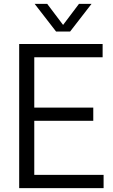

<svg xmlns="http://www.w3.org/2000/svg" viewBox="-20 -966 580 986"><path d="M78.5 0V-740H507V-672H156V-413.5H459V-345.5H156V-68H512V0ZM268 -804 158 -946H222.5L304 -838L385.5 -946H450L340 -804Z"/></svg>

Font: Encode Sans SemiCondensed SemiCondensed
Style: Regular
Weight: 400
Width: 4
Designer: Multiple Designers
Foundry: Impallari Type
Version: Version 3.000; ttfautohint (v1.8.3) -l 8 -r 50 -G 200 -x 14 